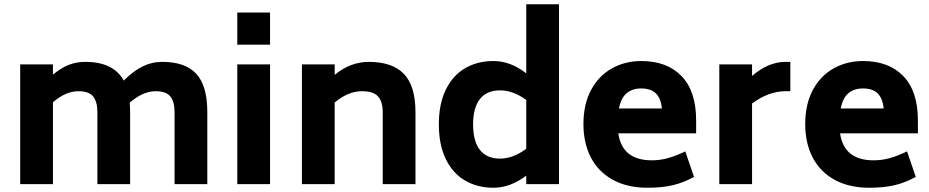

<svg xmlns="http://www.w3.org/2000/svg" viewBox="-20 -866 4371 903"><path d="M955 -338V0H801V-338Q801 -388 781 -412.5Q761 -437 712 -437Q652 -437 590 -383Q592 -355 592 -338V0H438V-338Q438 -388 418 -412.5Q398 -437 349 -437Q289 -437 229 -385V0H75V-563H229V-515Q266 -546 302.5 -560.5Q339 -575 381 -575Q514 -575 562 -487Q607 -532 650.5 -553.5Q694 -575 744 -575Q851 -575 903 -519Q955 -463 955 -338Z M1096 -807H1250V-656H1096ZM1096 -563H1250V0H1096Z M1934 -338V0H1780V-338Q1780 -388 1758 -412.5Q1736 -437 1682 -437Q1618 -437 1554 -384V0H1400V-563H1554V-514Q1628 -575 1715 -575Q1825 -575 1879.5 -518.5Q1934 -462 1934 -338Z M2609 -846V0H2455V-40Q2380 17 2301 17Q2226 17 2168 -16.5Q2110 -50 2077 -117Q2044 -184 2044 -281Q2044 -378 2077 -445Q2110 -512 2168 -545.5Q2226 -579 2301 -579Q2381 -579 2455 -521V-846ZM2455 -166V-396Q2393 -441 2332 -441Q2269 -441 2237 -400Q2205 -359 2205 -281Q2205 -202 2237 -161Q2269 -120 2332 -120Q2392 -120 2455 -166Z M3046 -112Q3084 -112 3120.5 -122Q3157 -132 3203 -154L3244 -34Q3193 -6 3142.5 5.5Q3092 17 3026 17Q2930 17 2862 -20.5Q2794 -58 2759 -125.5Q2724 -193 2724 -282Q2724 -376 2760 -443Q2796 -510 2858 -544.5Q2920 -579 2996 -579Q3117 -579 3185.5 -508Q3254 -437 3254 -300V-239H2888Q2906 -112 3046 -112ZM2891 -356H3093Q3088 -405 3064 -427.5Q3040 -450 2996 -450Q2954 -450 2927.5 -428Q2901 -406 2891 -356Z M3697 -575V-437H3674Q3595 -437 3517 -379V0H3363V-563H3517V-509Q3594 -575 3674 -575Z M4089 -112Q4127 -112 4163.5 -122Q4200 -132 4246 -154L4287 -34Q4236 -6 4185.5 5.5Q4135 17 4069 17Q3973 17 3905 -20.5Q3837 -58 3802 -125.5Q3767 -193 3767 -282Q3767 -376 3803 -443Q3839 -510 3901 -544.5Q3963 -579 4039 -579Q4160 -579 4228.5 -508Q4297 -437 4297 -300V-239H3931Q3949 -112 4089 -112ZM3934 -356H4136Q4131 -405 4107 -427.5Q4083 -450 4039 -450Q3997 -450 3970.5 -428Q3944 -406 3934 -356Z"/></svg>

Font: Biryani ExtraBold
Style: Regular
Weight: 800
Designer: Dan Reynolds and Mathieu Reguer
Foundry: Dan Reynolds and Mathieu Reguer
Version: Version 1.004; ttfautohint (v1.1) -l 5 -r 5 -G 72 -x 0 -D la